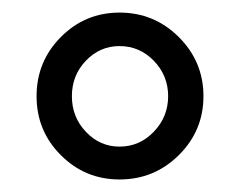

<svg xmlns="http://www.w3.org/2000/svg" viewBox="-20 -727 385 305"><path d="M169.9 -707Q225.1 -707 264.2 -668Q303.2 -628.9 303.2 -574.2Q303.2 -519.5 264.2 -480.7Q225.1 -441.9 169.9 -441.9Q115.2 -441.9 76.7 -480.5Q38.1 -519 38.1 -574.2Q38.1 -629.4 76.7 -668.2Q115.2 -707 169.9 -707ZM169.9 -653.8Q138.7 -653.8 116.5 -630.6Q94.2 -607.4 94.2 -574.2Q94.2 -541 116.5 -517.6Q138.7 -494.1 169.9 -494.1Q201.7 -494.1 224.4 -517.8Q247.1 -541.5 247.1 -574.2Q247.1 -606.9 224.4 -630.4Q201.7 -653.8 169.9 -653.8Z"/></svg>

Font: Asap Symbol
Style: Regular
Weight: 900
Designer: Tania Quindós, Elena González Miranda, Marcela Romero, Pablo Cosgaya
Foundry: Omnibus-Type
Version: Version 1.000;PS 001.000;hotconv 1.0.70;makeotf.lib2.5.58329